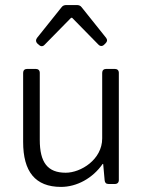

<svg xmlns="http://www.w3.org/2000/svg" viewBox="-20 -734 570 766"><path d="M263.7 -663.1H267.6L373 -555.7C379.9 -548.8 388.7 -548.8 395.5 -555.7L401.4 -561.5C408.2 -568.4 409.2 -575.2 403.3 -583L305.7 -705.1C300.8 -711.9 293.9 -713.9 286.1 -713.9H245.1C237.3 -713.9 230.5 -711.9 225.6 -705.1L127.9 -583C122.1 -575.2 122.1 -567.4 128.9 -560.5L135.7 -554.7C142.6 -547.9 151.4 -547.9 158.2 -555.7ZM387.7 -443.4V-181.6C387.7 -97.7 302.7 -44.9 242.2 -44.9C169.9 -44.9 138.7 -85.9 138.7 -175.8V-443.4C138.7 -453.1 132.8 -459 123 -459H87.9C78.1 -459 72.3 -453.1 72.3 -443.4V-168C72.3 -49.8 120.1 11.7 223.6 11.7C286.1 11.7 349.6 -22.5 389.6 -80.1H391.6L397.5 -14.6C398.4 -4.9 403.3 0 413.1 0H438.5C448.2 0 454.1 -5.9 454.1 -15.6V-443.4C454.1 -453.1 448.2 -459 438.5 -459H403.3C393.6 -459 387.7 -453.1 387.7 -443.4Z"/></svg>

Font: Ed Sans Neue Light
Style: Regular
Weight: 300
Designer: Stephen Hutchings
Version: Version 1.004;PS 001.004;hotconv 1.0.88;makeotf.lib2.5.64775